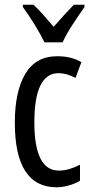

<svg xmlns="http://www.w3.org/2000/svg" viewBox="-20 -786 387 816"><path d="M221 10Q43 10 43 -265Q43 -397 87.5 -472Q132 -547 223 -547Q255 -547 280 -540.5Q305 -534 326 -522L301 -455Q263 -475 229 -475Q126 -475 126 -266Q126 -61 230 -61Q252 -61 274.5 -67.5Q297 -74 320 -86V-18Q299 -5 271.5 2.5Q244 10 221 10ZM169 -606Q153 -639 128 -680Q103 -721 77 -756V-766H122Q141 -749 163.5 -723.5Q186 -698 208 -672Q234 -702 251.5 -721Q269 -740 294 -766H339V-756Q317 -725 289.5 -683Q262 -641 246 -606Z"/></svg>

Font: Noto Sans Malayalam ExtraCondensed
Style: Regular
Weight: 400
Width: 2
Designer: Jelle Bosma - Monotype Design Team
Foundry: Monotype Imaging Inc.
Version: Version 2.104; ttfautohint (v1.8.4.7-5d5b)